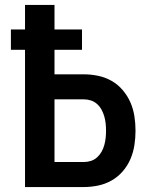

<svg xmlns="http://www.w3.org/2000/svg" viewBox="-20 -755 640 775"><path d="M81 0V-554H24V-636H81V-735H200V-636H311V-554H200V-455H318Q347 -455 376 -449Q405 -443 430.5 -428.5Q456 -414 475.5 -391Q495 -368 506.5 -341.5Q518 -315 522.5 -286Q527 -257 527 -227Q527 -198 522.5 -169Q518 -140 506.5 -113Q495 -86 475.5 -63.5Q456 -41 430.5 -26.5Q405 -12 376 -6Q347 0 318 0ZM200 -101H318Q333 -101 347 -105.5Q361 -110 372 -120Q383 -130 390 -142.5Q397 -155 401 -169.5Q405 -184 406.5 -198.5Q408 -213 408 -227Q408 -242 406.5 -256.5Q405 -271 401 -285Q397 -299 390 -312Q383 -325 372 -335Q361 -345 347 -349.5Q333 -354 318 -354H200Z"/></svg>

Font: Iosevka Book
Style: Bold
Weight: 700
Designer: Belleve Invis
Foundry: Belleve Invis
Version: Version 28.0.7; ttfautohint (v1.8.3)